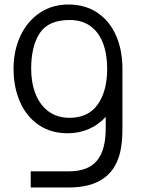

<svg xmlns="http://www.w3.org/2000/svg" viewBox="-20 -575 632 850"><path d="M522 -270.5V-7.5Q522 42 516 78.5Q487.5 255 284.5 255H116V183.5H284.5Q370.5 183.5 409.5 136Q448.5 88.5 448 -8.5V-57.5Q416 -22.5 373.2 -3.8Q330.5 15 279.5 15Q205.5 15 151.2 -22Q97 -59 68.5 -124Q40 -189 40 -270.5Q40 -351 70.2 -415.8Q100.5 -480.5 155.5 -517.8Q210.5 -555 282.5 -555Q357.5 -555 411.5 -518.5Q465.5 -482 493.8 -417.5Q522 -353 522 -270.5ZM454.5 -270.5Q454.5 -335 436 -383.8Q417.5 -432.5 380.2 -459.5Q343 -486.5 288 -486.5Q195 -486.5 156.5 -429Q118 -371.5 118 -270.5Q118 -208 137.5 -158.8Q157 -109.5 195.2 -81.5Q233.5 -53.5 288 -53.5Q371 -53.5 412.8 -112.8Q454.5 -172 454.5 -270.5Z"/></svg>

Font: CCSD_manrope
Style: Regular
Weight: 400
Designer: Mikhail Sharanda
Foundry: Mikhail Sharanda
Version: Version 4.503